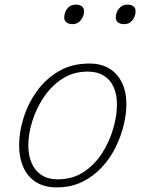

<svg xmlns="http://www.w3.org/2000/svg" viewBox="-20 -795 629 834"><path d="M226 19Q173 19 136.5 -4Q100 -27 81.5 -68.5Q63 -110 63 -164Q63 -220 82 -282Q101 -344 139.5 -398Q178 -452 235 -485.5Q292 -519 368 -519Q420 -519 455.5 -497Q491 -475 510 -435.5Q529 -396 529 -343Q529 -301 517.5 -252.5Q506 -204 482.5 -156Q459 -108 422.5 -68.5Q386 -29 337 -5Q288 19 226 19ZM230 -16Q295 -16 343.5 -48Q392 -80 424 -130.5Q456 -181 472 -237Q488 -293 488 -341Q488 -384 474 -416Q460 -448 431.5 -466Q403 -484 361 -484Q299 -484 251 -453Q203 -422 170 -372.5Q137 -323 120 -267.5Q103 -212 103 -164Q103 -120 117.5 -86.5Q132 -53 160.5 -34.5Q189 -16 230 -16ZM295 -690Q279 -690 269 -697.5Q259 -705 259 -719Q259 -741 272.5 -758Q286 -775 309 -775Q325 -775 335 -768Q345 -761 345 -746Q345 -725 331 -707.5Q317 -690 295 -690ZM520 -690Q503 -690 493 -697.5Q483 -705 483 -719Q483 -741 497 -758Q511 -775 533 -775Q549 -775 559 -768Q569 -761 569 -746Q569 -725 555.5 -707.5Q542 -690 520 -690Z"/></svg>

Font: Playwrite CO Thin
Style: Regular
Weight: 250
Version: Version 1.002